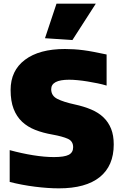

<svg xmlns="http://www.w3.org/2000/svg" viewBox="-20 -1018 662 1050"><path d="M302 12Q242 12 171 3Q100 -6 33 -23V-197Q99 -179 161.5 -169Q224 -159 275 -159Q332 -159 356 -171.5Q380 -184 380 -213Q380 -246 351 -259Q322 -272 267 -282Q215 -291 173 -307.5Q131 -324 101 -352Q71 -380 54.5 -422.5Q38 -465 38 -526Q38 -632 116.5 -691Q195 -750 335 -750Q360 -750 384.5 -748.5Q409 -747 436 -743.5Q463 -740 494 -734Q525 -728 563 -720V-550Q540 -557 513 -562.5Q486 -568 458.5 -572.5Q431 -577 405 -579.5Q379 -582 358 -582Q260 -582 260 -530Q260 -494 294 -477Q328 -460 388 -447Q439 -436 479 -419Q519 -402 546 -376Q573 -350 587.5 -314Q602 -278 602 -228Q602 -111 525.5 -49.5Q449 12 302 12ZM226 -809 289 -998H504L376 -799Z"/></svg>

Font: Encode Sans Narrow
Style: Black
Weight: 900
Designer: Pablo Impallari, Andres Torresi
Foundry: Pablo Impallari, Andres Torresi
Version: Version 1.000; ttfautohint (v1.00) -l 8 -r 50 -G 200 -x 14 -